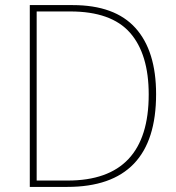

<svg xmlns="http://www.w3.org/2000/svg" viewBox="-20 -734 693 754"><path d="M593 -364Q593 -534 512 -624Q431 -714 265 -714H97V0H244Q593 0 593 -364ZM564 -363Q564 -25 246 -25H124V-689H256Q417 -689 490.5 -605.5Q564 -522 564 -363Z"/></svg>

Font: Noto Sans Display Thin
Style: Regular
Weight: 250
Designer: Monotype Design Team
Foundry: Monotype Imaging Inc.
Version: Version 1.900